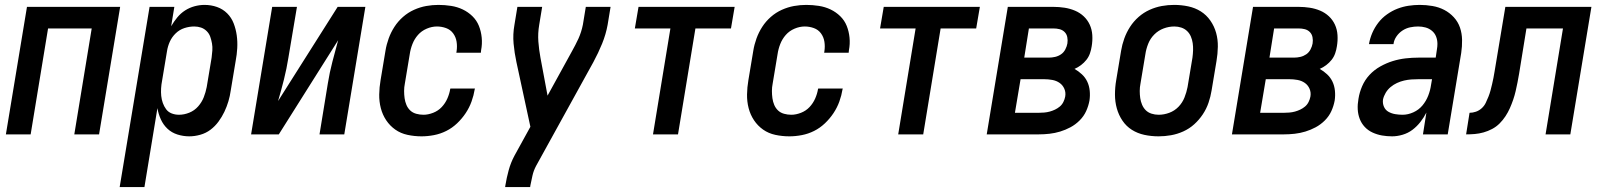

<svg xmlns="http://www.w3.org/2000/svg" viewBox="-20 -548 6540 783"><path d="M4 0 90 -520H470L384 0H283L354 -432H176L105 0Z M468 215 590 -520H691L678 -441Q689 -460 703 -477Q717 -494 735 -505.5Q753 -517 773.5 -522.5Q794 -528 814 -528Q841 -528 865 -519.5Q889 -511 906.5 -493.5Q924 -476 933 -452.5Q942 -429 945.5 -403.5Q949 -378 947.5 -351.5Q946 -325 941 -299L921 -179Q918 -157 911.5 -135Q905 -113 895 -92Q885 -71 871 -52Q857 -33 838.5 -19Q820 -5 797 1.5Q774 8 752 8Q727 8 703.5 0.5Q680 -7 663 -23Q646 -39 636 -61Q626 -83 622 -107L569 215ZM710 -80Q731 -80 752 -88.5Q773 -97 788 -114Q803 -131 811 -151.5Q819 -172 823 -193L843 -313Q845 -328 846 -342.5Q847 -357 844.5 -371Q842 -385 837.5 -398Q833 -411 823 -421Q813 -431 800 -435.5Q787 -440 772 -440Q752 -440 732 -433.5Q712 -427 696.5 -412Q681 -397 672.5 -378Q664 -359 661 -339L641 -219Q638 -204 637 -188Q636 -172 637.5 -157Q639 -142 644 -128Q649 -114 657.5 -102.5Q666 -91 680 -85.5Q694 -80 710 -80Z M1004 0 1090 -520H1191L1156 -312Q1149 -268 1138 -224Q1127 -180 1114 -136L1357 -520H1470L1384 0H1283L1317 -208Q1324 -252 1335.5 -296Q1347 -340 1359 -384L1117 0Z M1699 8Q1670 8 1642 2Q1614 -4 1592 -19.5Q1570 -35 1555 -57.5Q1540 -80 1533 -107Q1526 -134 1526.5 -163Q1527 -192 1532 -221L1552 -341Q1556 -366 1565 -391Q1574 -416 1588.5 -438.5Q1603 -461 1623.5 -479Q1644 -497 1668.5 -508Q1693 -519 1718 -523.5Q1743 -528 1768 -528Q1794 -528 1819.5 -524Q1845 -520 1867 -509.5Q1889 -499 1906.5 -482Q1924 -465 1933 -442.5Q1942 -420 1944.5 -394.5Q1947 -369 1942 -343L1941 -333H1841L1842 -339Q1845 -359 1842 -378Q1839 -397 1828 -412Q1817 -427 1799 -433.5Q1781 -440 1762 -440Q1741 -440 1720 -431Q1699 -422 1684.5 -405.5Q1670 -389 1662 -368.5Q1654 -348 1651 -327L1631 -207Q1628 -192 1628 -177Q1628 -162 1630 -147.5Q1632 -133 1637.5 -120Q1643 -107 1653 -97.5Q1663 -88 1677.5 -84Q1692 -80 1707 -80Q1726 -80 1746.5 -88Q1767 -96 1781.5 -111.5Q1796 -127 1804.5 -146.5Q1813 -166 1816 -185L1817 -187H1917L1916 -184Q1912 -159 1903 -134Q1894 -109 1879 -86.5Q1864 -64 1844 -45Q1824 -26 1800 -14Q1776 -2 1750 3Q1724 8 1699 8Z M2040 215 2041 208Q2046 177 2054.5 146Q2063 115 2078 87L2143 -31L2086 -295Q2078 -332 2074.5 -370Q2071 -408 2078 -447L2090 -520H2191L2179 -447Q2173 -412 2175.5 -378.5Q2178 -345 2184 -313L2213 -158L2312 -338Q2319 -351 2326 -364Q2333 -377 2339 -390.5Q2345 -404 2349.5 -418Q2354 -432 2357 -447L2369 -520H2470L2458 -447Q2451 -408 2435.5 -370Q2420 -332 2400 -295L2166 129Q2156 148 2151.5 168Q2147 188 2143 208L2142 215Z M2643 0 2714 -432H2569L2584 -520H2976L2961 -432H2816L2745 0Z M3199 8Q3170 8 3142 2Q3114 -4 3092 -19.5Q3070 -35 3055 -57.5Q3040 -80 3033 -107Q3026 -134 3026.5 -163Q3027 -192 3032 -221L3052 -341Q3056 -366 3065 -391Q3074 -416 3088.5 -438.5Q3103 -461 3123.5 -479Q3144 -497 3168.5 -508Q3193 -519 3218 -523.5Q3243 -528 3268 -528Q3294 -528 3319.5 -524Q3345 -520 3367 -509.5Q3389 -499 3406.5 -482Q3424 -465 3433 -442.5Q3442 -420 3444.5 -394.5Q3447 -369 3442 -343L3441 -333H3341L3342 -339Q3345 -359 3342 -378Q3339 -397 3328 -412Q3317 -427 3299 -433.5Q3281 -440 3262 -440Q3241 -440 3220 -431Q3199 -422 3184.5 -405.5Q3170 -389 3162 -368.5Q3154 -348 3151 -327L3131 -207Q3128 -192 3128 -177Q3128 -162 3130 -147.5Q3132 -133 3137.5 -120Q3143 -107 3153 -97.5Q3163 -88 3177.5 -84Q3192 -80 3207 -80Q3226 -80 3246.5 -88Q3267 -96 3281.5 -111.5Q3296 -127 3304.5 -146.5Q3313 -166 3316 -185L3317 -187H3417L3416 -184Q3412 -159 3403 -134Q3394 -109 3379 -86.5Q3364 -64 3344 -45Q3324 -26 3300 -14Q3276 -2 3250 3Q3224 8 3199 8Z M3643 0 3714 -432H3569L3584 -520H3976L3961 -432H3816L3745 0Z M4004 0 4090 -520H4276Q4299 -520 4321.5 -516.5Q4344 -513 4364 -504.5Q4384 -496 4399.5 -481.5Q4415 -467 4424 -447.5Q4433 -428 4434.5 -405Q4436 -382 4432 -359Q4430 -345 4425 -330.5Q4420 -316 4410.5 -304Q4401 -292 4388.5 -282.5Q4376 -273 4362 -267Q4378 -258 4392 -245Q4406 -232 4414 -215Q4422 -198 4424 -178Q4426 -158 4423 -138Q4419 -116 4409.5 -95Q4400 -74 4383 -57Q4366 -40 4345.5 -29Q4325 -18 4303.5 -11.5Q4282 -5 4260 -2.5Q4238 0 4216 0ZM4157 -313H4257Q4270 -313 4283 -316Q4296 -319 4307 -326.5Q4318 -334 4324.5 -346.5Q4331 -359 4333 -371Q4335 -384 4332.5 -396.5Q4330 -409 4321.5 -417.5Q4313 -426 4301 -429Q4289 -432 4276 -432H4176ZM4119 -88H4216Q4227 -88 4238.5 -89Q4250 -90 4261 -93Q4272 -96 4282.5 -101Q4293 -106 4302 -113.5Q4311 -121 4316.5 -132Q4322 -143 4324 -154Q4327 -171 4320.5 -186Q4314 -201 4301 -210Q4288 -219 4271.5 -222Q4255 -225 4238 -225H4142Z M4705 8Q4675 8 4647 2Q4619 -4 4596 -18.5Q4573 -33 4557.5 -56Q4542 -79 4534.5 -106Q4527 -133 4527 -162.5Q4527 -192 4532 -221L4552 -341Q4556 -366 4565 -391Q4574 -416 4588.5 -438.5Q4603 -461 4623.5 -479Q4644 -497 4668.5 -508Q4693 -519 4718 -523.5Q4743 -528 4768 -528Q4798 -528 4826 -522Q4854 -516 4877 -501.5Q4900 -487 4916 -464Q4932 -441 4939.5 -414Q4947 -387 4946.5 -357.5Q4946 -328 4941 -299L4921 -179Q4917 -154 4908.5 -129Q4900 -104 4885 -81.5Q4870 -59 4850 -41Q4830 -23 4805.5 -12Q4781 -1 4755.5 3.5Q4730 8 4705 8ZM4705 -80Q4727 -80 4748.5 -88Q4770 -96 4786 -112.5Q4802 -129 4810.5 -150.5Q4819 -172 4823 -193L4843 -313Q4845 -328 4845.5 -343Q4846 -358 4844 -372Q4842 -386 4836.5 -399Q4831 -412 4821 -421.5Q4811 -431 4797.5 -435.5Q4784 -440 4769 -440Q4747 -440 4725.5 -432Q4704 -424 4687.5 -407.5Q4671 -391 4662.5 -369.5Q4654 -348 4651 -327L4631 -207Q4628 -192 4628 -177Q4628 -162 4630 -148Q4632 -134 4637.5 -121Q4643 -108 4652.5 -98.5Q4662 -89 4676 -84.5Q4690 -80 4705 -80Z M5004 0 5090 -520H5276Q5299 -520 5321.5 -516.5Q5344 -513 5364 -504.5Q5384 -496 5399.5 -481.5Q5415 -467 5424 -447.5Q5433 -428 5434.5 -405Q5436 -382 5432 -359Q5430 -345 5425 -330.5Q5420 -316 5410.5 -304Q5401 -292 5388.5 -282.5Q5376 -273 5362 -267Q5378 -258 5392 -245Q5406 -232 5414 -215Q5422 -198 5424 -178Q5426 -158 5423 -138Q5419 -116 5409.5 -95Q5400 -74 5383 -57Q5366 -40 5345.5 -29Q5325 -18 5303.5 -11.5Q5282 -5 5260 -2.5Q5238 0 5216 0ZM5157 -313H5257Q5270 -313 5283 -316Q5296 -319 5307 -326.5Q5318 -334 5324.5 -346.5Q5331 -359 5333 -371Q5335 -384 5332.5 -396.5Q5330 -409 5321.5 -417.5Q5313 -426 5301 -429Q5289 -432 5276 -432H5176ZM5119 -88H5216Q5227 -88 5238.5 -89Q5250 -90 5261 -93Q5272 -96 5282.5 -101Q5293 -106 5302 -113.5Q5311 -121 5316.5 -132Q5322 -143 5324 -154Q5327 -171 5320.5 -186Q5314 -201 5301 -210Q5288 -219 5271.5 -222Q5255 -225 5238 -225H5142Z M5657 8Q5636 8 5616 4.5Q5596 1 5577.5 -7.5Q5559 -16 5545.5 -30.5Q5532 -45 5525 -63.5Q5518 -82 5517 -102.5Q5516 -123 5520 -145Q5524 -171 5535 -196.5Q5546 -222 5565 -242.5Q5584 -263 5609 -277Q5634 -291 5660 -299Q5686 -307 5712.5 -310Q5739 -313 5765 -313H5835L5840 -347Q5841 -352 5841.5 -358Q5842 -364 5842 -369Q5842 -385 5836.5 -399Q5831 -413 5819.5 -422.5Q5808 -432 5793.5 -436Q5779 -440 5763 -440Q5747 -440 5730.5 -436.5Q5714 -433 5699.5 -423.5Q5685 -414 5675 -399.5Q5665 -385 5663 -369V-368H5563V-369Q5567 -392 5576.5 -414Q5586 -436 5601 -455.5Q5616 -475 5636.5 -489.5Q5657 -504 5679 -512.5Q5701 -521 5724 -524.5Q5747 -528 5770 -528Q5796 -528 5822 -523.5Q5848 -519 5870 -507.5Q5892 -496 5909 -477.5Q5926 -459 5934 -435.5Q5942 -412 5942.5 -385.5Q5943 -359 5939 -332L5884 0H5783L5797 -89Q5787 -69 5772.5 -50.5Q5758 -32 5740 -18.5Q5722 -5 5700 1.5Q5678 8 5657 8ZM5700 -80Q5722 -80 5744 -90Q5766 -100 5781 -118Q5796 -136 5804.5 -158Q5813 -180 5816 -202L5820 -225H5765Q5750 -225 5735.5 -224Q5721 -223 5706 -219.5Q5691 -216 5677 -209.5Q5663 -203 5651 -193Q5639 -183 5631 -169.5Q5623 -156 5620 -142Q5618 -126 5624 -112.5Q5630 -99 5642.5 -92Q5655 -85 5670 -82.5Q5685 -80 5700 -80Z M5959 0 5973 -88Q5986 -88 5999 -92.5Q6012 -97 6022.5 -106.5Q6033 -116 6039 -128.5Q6045 -141 6050 -153.5Q6055 -166 6058.5 -179Q6062 -192 6065 -205Q6068 -218 6070.5 -230.5Q6073 -243 6075 -256L6119 -520H6470L6384 0H6283L6354 -432H6205L6175 -247Q6172 -229 6168.5 -211.5Q6165 -194 6161 -176.5Q6157 -159 6151 -141.5Q6145 -124 6137.5 -107Q6130 -90 6119.5 -74Q6109 -58 6095.5 -44.5Q6082 -31 6065 -22Q6048 -13 6030 -8Q6012 -3 5994.5 -1.5Q5977 0 5959 0Z"/></svg>

Font: Iosevka Term Curly SmBd Obl
Style: Regular
Weight: 600
Italic angle: -9°
Designer: Belleve Invis
Foundry: Belleve Invis
Version: Version 32.3.0